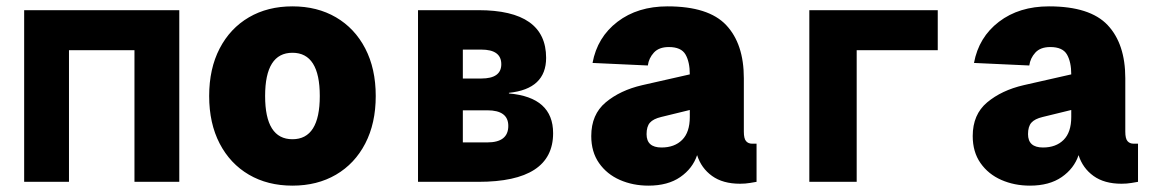

<svg xmlns="http://www.w3.org/2000/svg" viewBox="-20 -572 3640 604"><path d="M56 0V-540H544V0H403V-414H197V0Z M900 12Q822 12 763 -22.5Q704 -57 671 -120.5Q638 -184 638 -270Q638 -356 671 -419.5Q704 -483 763 -517.5Q822 -552 900 -552Q978 -552 1037 -517.5Q1096 -483 1129 -419.5Q1162 -356 1162 -270Q1162 -184 1129 -120.5Q1096 -57 1037 -22.5Q978 12 900 12ZM900 -134Q986 -134 986 -270Q986 -406 900 -406Q814 -406 814 -270Q814 -134 900 -134Z M1295 0V-540H1485Q1698 -540 1698 -390Q1698 -292 1581 -280V-278Q1720 -266 1720 -153Q1720 0 1485 0ZM1436 -325H1494Q1557 -325 1557 -370Q1557 -416 1494 -416H1436ZM1436 -124H1513Q1579 -124 1579 -176Q1579 -225 1513 -225H1436Z M2020 12Q1971 12 1930 -6Q1889 -24 1864.5 -59Q1840 -94 1840 -144Q1840 -212 1885.5 -250Q1931 -288 2000 -304L2150 -338Q2150 -377 2136.5 -400.5Q2123 -424 2084 -424Q2053 -424 2037 -406.5Q2021 -389 2018 -366L1844 -374Q1859 -455 1922.5 -503.5Q1986 -552 2080 -552Q2209 -552 2264.5 -493Q2320 -434 2320 -326V-158Q2320 -136 2327 -128Q2334 -120 2346 -120H2360V0Q2354 1 2339.5 3.5Q2325 6 2308 6Q2254 6 2220 -18.5Q2186 -43 2173 -84Q2159 -42 2120 -15Q2081 12 2020 12ZM2061 -108Q2102 -108 2126 -132Q2150 -156 2150 -204V-226L2060 -204Q2035 -198 2024.5 -186Q2014 -174 2014 -150Q2014 -108 2061 -108Z M2526 0V-540H2930V-414H2675V0Z M3220 12Q3171 12 3130 -6Q3089 -24 3064.5 -59Q3040 -94 3040 -144Q3040 -212 3085.5 -250Q3131 -288 3200 -304L3350 -338Q3350 -377 3336.5 -400.5Q3323 -424 3284 -424Q3253 -424 3237 -406.5Q3221 -389 3218 -366L3044 -374Q3059 -455 3122.5 -503.5Q3186 -552 3280 -552Q3409 -552 3464.5 -493Q3520 -434 3520 -326V-158Q3520 -136 3527 -128Q3534 -120 3546 -120H3560V0Q3554 1 3539.5 3.5Q3525 6 3508 6Q3454 6 3420 -18.5Q3386 -43 3373 -84Q3359 -42 3320 -15Q3281 12 3220 12ZM3261 -108Q3302 -108 3326 -132Q3350 -156 3350 -204V-226L3260 -204Q3235 -198 3224.5 -186Q3214 -174 3214 -150Q3214 -108 3261 -108Z"/></svg>

Font: Geist Mono Black
Style: Regular
Weight: 900
Monospace: yes
Designer: Basement.studio, Andrés Briganti, Mateo Zaragoza
Foundry: Basement.studio, Vercel, Andrés Briganti, Guido Ferreyra, Mateo Zaragoza
Version: Version 1.500; ttfautohint (v1.8.4.7-5d5b)